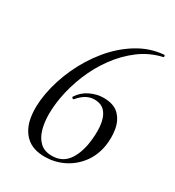

<svg xmlns="http://www.w3.org/2000/svg" viewBox="-159 -732 768 841"><g transform="rotate(30 224.5 -311.5)"><path d="M194 13Q133.8 13 99.9 -18.6Q66 -50.2 56.8 -104.2Q47.6 -158.2 59.8 -226Q72.8 -297.8 105.1 -368.1Q137.4 -438.4 185.5 -496.9Q233.6 -555.4 294.5 -592.8Q355.4 -630.2 424.6 -636Q428.4 -636.2 429.2 -631.1Q430 -626 426 -625Q364.8 -611.2 314.5 -573.5Q264.2 -535.8 225.3 -482.4Q186.4 -429 161.2 -367.1Q136 -305.2 125.2 -243Q117.8 -201.6 117.5 -159.6Q117.2 -117.6 127.2 -82.8Q137.2 -48 159.4 -27.1Q181.6 -6.2 219.2 -6.2Q266.4 -6.2 294 -38Q321.6 -69.8 333.2 -130Q341.8 -182.4 337.9 -224Q334 -265.6 315.1 -289.6Q296.2 -313.6 258.8 -313.6Q238.2 -313.6 218.8 -303.2Q199.4 -292.8 179.2 -268.8Q176.2 -266.6 172.2 -270.1Q168.2 -273.6 169.2 -275.8Q189.6 -307.8 223 -323.9Q256.4 -340 289.8 -340Q342.2 -340 368.6 -313.5Q395 -287 402 -245.6Q409 -204.2 401.4 -159Q391.2 -105.4 360.6 -66.9Q330 -28.4 286.5 -7.7Q243 13 194 13Z"/></g></svg>

Font: Cormorant Infant Light
Style: Italic
Weight: 300
Italic angle: -10°
Designer: Christian Thalmann (Catharsis Fonts)
Foundry: Catharsis Fonts
Version: Version 4.001